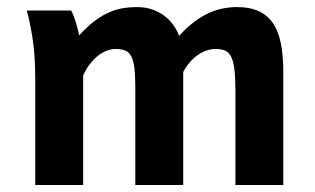

<svg xmlns="http://www.w3.org/2000/svg" viewBox="-20 -528 899 548"><path d="M183.1 -498Q187 -490.7 190.4 -481.9Q193.8 -473.1 196.8 -463.6Q199.7 -454.1 201.9 -444.8Q204.1 -435.5 206.1 -427.2Q228.5 -451.7 249 -467.3Q269.5 -482.9 289.6 -491.9Q309.6 -501 329.6 -504.4Q349.6 -507.8 371.1 -507.8Q395 -507.8 414.6 -501Q434.1 -494.1 449 -482.9Q463.9 -471.7 474.6 -456.8Q485.4 -441.9 491.2 -425.8Q514.2 -450.7 535.6 -466.6Q557.1 -482.4 577.6 -491.5Q598.1 -500.5 617.9 -504.2Q637.7 -507.8 656.7 -507.8Q693.8 -507.8 719.2 -495.8Q744.6 -483.9 760 -460.4Q775.4 -437 782 -402.3Q788.6 -367.7 788.6 -322.3V0H651.9V-268.6Q651.9 -305.2 649.2 -328.6Q646.5 -352.1 640.1 -365.2Q633.8 -378.4 623 -383.3Q612.3 -388.2 595.7 -388.2Q568.8 -388.2 543.7 -370.4Q518.6 -352.5 502.9 -322.3V0H366.2V-278.3Q366.2 -313 363.5 -334.5Q360.8 -356 354.2 -367.9Q347.7 -379.9 336.9 -384Q326.2 -388.2 310.1 -388.2Q296.4 -388.2 282.7 -382.6Q269 -377 257.1 -366.9Q245.1 -356.9 234.9 -343Q224.6 -329.1 217.3 -312.5V0H80.6V-300.3Q80.6 -372.6 72.3 -422.6Q64 -472.7 56.2 -498Z"/></svg>

Font: Andika New Basic
Style: Bold
Weight: 700
Designer: Victor Gaultney, Annie Olsen, Pablo Ugerman
Foundry: SIL International
Version: Version 5.500; ttfautohint (v1.8.3)